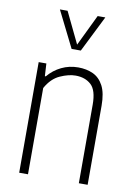

<svg xmlns="http://www.w3.org/2000/svg" viewBox="-90 -866 650 924"><g transform="rotate(10 235.0 -404.0)"><path d="M70 0V-540.5H107.5L111 -479H115.5Q143 -512 180.8 -530.2Q218.5 -548.5 262.5 -548.5Q303 -548.5 335 -533.8Q367 -519 385.8 -483.5Q404.5 -448 404.5 -386V0H361.5V-384Q361.5 -454.5 332.5 -481Q303.5 -507.5 256.5 -507.5Q223 -507.5 181.5 -489Q140 -470.5 113 -421.5V0ZM215 -630.5 126.5 -808H164L237.5 -655.5L311 -808H348.5L260 -630.5Z"/></g></svg>

Font: Encode Sans Condensed ExtraLight
Style: Regular
Weight: 200
Width: 3
Designer: Multiple Designers
Foundry: Impallari Type
Version: Version 3.000; ttfautohint (v1.8.3) -l 8 -r 50 -G 200 -x 14 